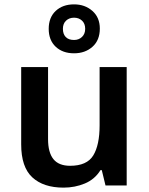

<svg xmlns="http://www.w3.org/2000/svg" viewBox="-20 -849 680 879"><path d="M560 -542V0H463L446 -70H440Q414 -28 368.5 -9Q323 10 271 10Q179 10 128 -37Q77 -84 77 -188V-542H200V-212Q200 -151 224.5 -120.5Q249 -90 301 -90Q378 -90 407 -137.5Q436 -185 436 -275V-542ZM319 -605Q267 -605 235 -635Q203 -665 203 -717Q203 -769 235 -799Q267 -829 319 -829Q369 -829 403 -799Q437 -769 437 -718Q437 -665 403.5 -635Q370 -605 319 -605ZM319 -666Q341 -666 355.5 -680Q370 -694 370 -717Q370 -741 355.5 -754.5Q341 -768 319 -768Q297 -768 282.5 -754.5Q268 -741 268 -717Q268 -693 281 -679.5Q294 -666 319 -666Z"/></svg>

Font: Noto Sans New Tai Lue SemiBold
Style: Regular
Weight: 600
Version: Version 2.003